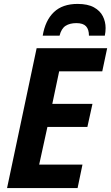

<svg xmlns="http://www.w3.org/2000/svg" viewBox="-20 -960 567 980"><path d="M16 0 167 -714H527L502 -596H282L247 -430H452L426 -312H222L180 -120H401L376 0ZM198 -778Q211 -856 255 -898Q299 -940 376 -940Q428 -940 459.5 -922.5Q491 -905 505 -877Q519 -849 519 -817Q519 -797 515 -778H434Q434 -810 419 -826Q404 -842 370 -842Q336 -842 314.5 -828Q293 -814 284 -778Z"/></svg>

Font: Noto Sans SemiCondensed
Style: Bold Italic
Weight: 700
Width: 4
Italic angle: -12°
Designer: Monotype Design Team
Foundry: Monotype Imaging Inc.
Version: Version 2.013; ttfautohint (v1.8.4.7-5d5b)